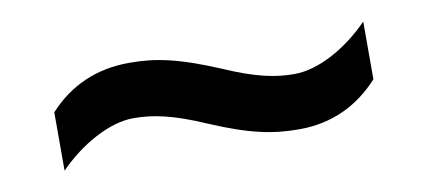

<svg xmlns="http://www.w3.org/2000/svg" viewBox="-31 -495 637 285"><g transform="rotate(-10 287.5 -352.5)"><path d="M270 -314C331 -288 365 -282 403 -282C452 -282 492 -301 524 -336V-423C492 -390 448 -364 410 -364C381 -364 352 -370 304 -391C242 -417 209 -423 171 -423C122 -423 81 -405 49 -370V-282C81 -315 126 -341 163 -341C192 -341 222 -335 270 -314Z"/></g></svg>

Font: Noto Sans Canadian Aboriginal Medium
Style: Regular
Weight: 500
Designer: Monotype Design Team, Typotheque's Kevin King
Foundry: Monotype Imaging Inc.
Version: Version 2.004